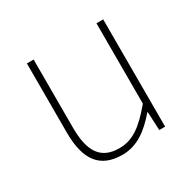

<svg xmlns="http://www.w3.org/2000/svg" viewBox="-115 -603 753 741"><g transform="rotate(-30 262.0 -233.0)"><path d="M232 12C298 12 348 -26 396 -82H398L402 0H428V-478H398V-120C338 -48 294 -16 234 -16C152 -16 118 -68 118 -174V-478H88V-170C88 -46 134 12 232 12Z"/></g></svg>

Font: Assistant ExtraLight
Style: Regular
Weight: 275
Designer: Hebrew By Ben Nathan, Latin by Paul Hunt
Version: Version 2.001;PS 002.001;hotconv 1.0.88;makeotf.lib2.5.64775